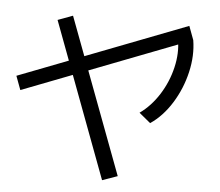

<svg xmlns="http://www.w3.org/2000/svg" viewBox="-54 -812 1047 915"><g transform="rotate(-5 469.0 -354.5)"><path d="M34.2 -489.3 46.9 -419.9 888.7 -585 876 -654.3ZM252.9 -737.3 397.5 42 473.6 29.3 328.1 -751ZM711.4 -344.2C679.2 -308.8 643.2 -281.6 603.5 -262.7L649.4 -209C693 -228.5 732.9 -258.5 769 -298.8C805.2 -339.2 834 -384.6 855.5 -435.1C877 -485.5 888 -535.5 888.7 -585L816.4 -592.8C816.4 -550.5 807 -507.3 788.1 -463.4C769.2 -419.4 743.7 -379.7 711.4 -344.2Z"/></g></svg>

Font: Pretendard Variable
Style: Regular
Weight: 400
Designer: Base glyphs from Inter by Rasmus Andersson; Hangeul glyphs from Noto Sans CJK(Source Han Sans) by Jang Soo-young and Kan
Foundry: Kil Hyung-jin
Version: Version 1.309;Glyphs 3.2 (3225)